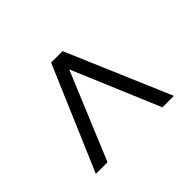

<svg xmlns="http://www.w3.org/2000/svg" viewBox="-96 -840 705 705"><g transform="rotate(-45 256.0 -487.5)"><path d="M226.6 -690.4H286.1L459 -285.2H399.4L255.9 -626L114.3 -285.2H53.7Z"/></g></svg>

Font: Dinish
Style: Regular
Weight: 400
Designer: Bert Driehuis
Foundry: Playbeing
Version: Version 3.006; git-39231f3c-release